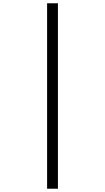

<svg xmlns="http://www.w3.org/2000/svg" viewBox="-20 -968 640 1170"><path d="M267 182V-948H333V182Z"/></svg>

Font: Victor Mono Thin Light
Style: Regular
Weight: 300
Monospace: yes
Version: Version 1.561;gftools[0.9.30]